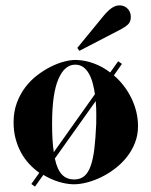

<svg xmlns="http://www.w3.org/2000/svg" viewBox="-20 -651 566 718"><path d="M436 -412.1 405.8 -369.1Q425.8 -352.1 442.4 -330.6Q459 -309.1 470.9 -284.9Q482.9 -260.7 489.5 -233.9Q496.1 -207 496.1 -179.2Q496.1 -145.5 484.6 -116.5Q473.1 -87.4 453.9 -63.2Q434.6 -39.1 409.9 -20.3Q385.3 -1.5 358.6 11.5Q332 24.4 305.7 31.2Q279.3 38.1 256.8 38.1H252Q226.1 37.1 197.8 28.3Q169.4 19.5 142.1 2.9L110.8 46.9L97.2 37.1L127 -4.9Q106.9 -19 89.4 -37.8Q71.8 -56.6 58.8 -80.3Q45.9 -104 38.3 -132.3Q30.8 -160.6 30.8 -193.8Q30.8 -233.4 43 -266.4Q55.2 -299.3 75 -325.2Q94.7 -351.1 119.9 -370.1Q145 -389.2 170.7 -401.9Q196.3 -414.6 220 -420.7Q243.7 -426.8 261.2 -426.8H265.1Q298.8 -425.8 331.5 -413.6Q364.3 -401.4 392.1 -379.9L421.9 -421.9ZM174.8 -189Q174.8 -156.7 176.3 -130.4Q177.7 -104 181.2 -82L335 -298.8Q332 -319.8 326.7 -339.8Q321.3 -359.9 312.7 -375.2Q304.2 -390.6 291.5 -399.9Q278.8 -409.2 261.2 -409.2Q221.2 -409.2 198 -354.5Q174.8 -299.8 174.8 -189ZM339.8 -187Q339.8 -200.7 340.1 -223.6Q340.3 -246.6 337.9 -272.9L185.1 -58.1Q193.8 -17.1 211.4 1.5Q229 20 256.8 20H261.2Q282.2 19 296.1 6.8Q310.1 -5.4 319.1 -30.5Q328.1 -55.7 332.8 -94.2Q337.4 -132.8 339.8 -187ZM276.9 -460.9 269 -471.7 368.2 -592.8Q383.8 -611.3 397.9 -621.1Q412.1 -630.9 427.2 -630.9Q445.3 -630.9 457.3 -618.4Q469.2 -606 469.2 -587.9Q469.2 -570.8 460.4 -561.5Q451.7 -552.2 435.1 -543Z"/></svg>

Font: Purple Purse
Style: Regular
Weight: 400
Designer: Astigmatic (AOETI)
Foundry: Astigmatic (AOETI)
Version: Version 1.000